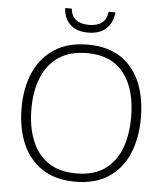

<svg xmlns="http://www.w3.org/2000/svg" viewBox="-60 -962 885 1025"><g transform="rotate(5 382.0 -449.5)"><path d="M701.2 -357.9Q701.2 -249.5 665.5 -166.5Q629.9 -83.5 558.8 -36.9Q487.8 9.8 381.8 9.8Q274.9 9.8 203.9 -37.1Q132.8 -84 97.4 -167Q62 -250 62 -358.9Q62 -467.3 98.9 -549.8Q135.7 -632.3 207.8 -678.7Q279.8 -725.1 385.7 -725.1Q538.1 -725.1 619.6 -627.2Q701.2 -529.3 701.2 -357.9ZM114.7 -358.4Q114.7 -262.2 143.6 -189.5Q172.4 -116.7 231.7 -75.7Q291 -34.7 382.3 -34.7Q474.1 -34.7 533 -75.2Q591.8 -115.7 620.4 -188.5Q648.9 -261.2 648.9 -357.9Q648.9 -510.3 582.3 -595Q515.6 -679.7 385.7 -679.7Q293.9 -679.7 233.9 -639.2Q173.8 -598.6 144.3 -526.4Q114.7 -454.1 114.7 -358.4ZM517.1 -909.2Q510.7 -852.5 476.1 -820.8Q441.4 -789.1 380.9 -789.1Q318.8 -789.1 284.9 -820.6Q251 -852.1 247.1 -909.2H282.7Q290.5 -830.6 381.3 -830.6Q471.2 -830.6 480.5 -909.2Z"/></g></svg>

Font: Open Sans Light
Style: Regular
Weight: 300
Designer: Monotype Design Team
Foundry: Monotype Imaging Inc.
Version: Version 3.000; ttfautohint (v1.8.4)